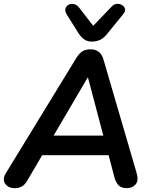

<svg xmlns="http://www.w3.org/2000/svg" viewBox="-25 -969 789 997"><path d="M52 8Q29 8 14 -2.5Q-1 -13 -4.5 -30.5Q-8 -48 5 -69L372 -669Q386 -692 403 -702.5Q420 -713 445 -713Q497 -713 512 -661L684 -72Q696 -32 679.5 -12Q663 8 634 8Q606 8 591.5 -6Q577 -20 569 -49L532 -190L572 -163H158L208 -187L116 -30Q105 -11 89.5 -1.5Q74 8 52 8ZM432 -566H430L240 -242L218 -265H545L518 -240ZM452 -753Q428 -753 411.5 -765Q395 -777 381 -799L321 -895Q311 -912 315 -925Q319 -938 331.5 -944.5Q344 -951 359.5 -947.5Q375 -944 387 -928L459 -835L555 -935Q567 -948 582 -949Q597 -950 609 -942.5Q621 -935 624 -923Q627 -911 616 -897L533 -795Q516 -773 496.5 -763Q477 -753 452 -753Z"/></svg>

Font: Nunito Variable Extra Light
Style: Italic
Weight: 200
Italic angle: -9°
Designer: Vernon Adams
Foundry: Vernon Adams
Version: Version 3.602